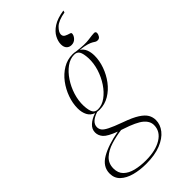

<svg xmlns="http://www.w3.org/2000/svg" viewBox="-374 -812 1117 1117"><g transform="rotate(-45 184.5 -254.0)"><path d="M111.5 232.5Q60 232.5 16.5 220.8Q-27 209 -53 184.5Q-79 160 -79 121.5Q-79 65 -22.2 32Q34.5 -1 127.5 -17.5Q66.5 -40.5 48.2 -61.2Q30 -82 30 -107.5Q30 -134.5 52.2 -155Q74.5 -175.5 110 -187Q82.5 -196.5 70 -221Q57.5 -245.5 57.5 -278Q57.5 -320 72.8 -362.8Q88 -405.5 115.2 -441.8Q142.5 -478 179.2 -500Q216 -522 259 -522Q273.5 -522 285.5 -519Q351 -510.5 386.2 -515.8Q421.5 -521 435 -521Q448 -521 448 -508Q448 -499 441 -487.2Q434 -475.5 420.5 -475.5Q411 -475.5 405.2 -479.2Q399.5 -483 390.2 -488.5Q381 -494 362 -500Q343 -506 307 -510Q326.5 -498 335.5 -475.8Q344.5 -453.5 344.5 -425.5Q344.5 -384 329.2 -341.2Q314 -298.5 286.8 -262.2Q259.5 -226 222.8 -204Q186 -182 143 -182Q132.5 -182 123.5 -183.5Q59.5 -162 59.5 -121.5Q59.5 -107.5 67.5 -95.5Q75.5 -83.5 102.8 -69.5Q130 -55.5 188 -34.5Q246 -14 277 6Q308 26 320 46.8Q332 67.5 332 92Q332 128.5 306.8 160.8Q281.5 193 232.2 212.8Q183 232.5 111.5 232.5ZM138.5 -190.5Q171.5 -190.5 202.8 -213.2Q234 -236 258.5 -272.8Q283 -309.5 296.8 -353.2Q310.5 -397 309 -439.5Q307 -479.5 296.8 -496.8Q286.5 -514 263.5 -513.5Q230.5 -513.5 199.2 -490.8Q168 -468 143.5 -431.2Q119 -394.5 105.2 -350.8Q91.5 -307 93 -264Q95 -224.5 105.2 -207.2Q115.5 -190 138.5 -190.5ZM-42.5 116.5Q-42.5 154 -20 176Q2.5 198 40.5 207.5Q78.5 217 124.5 217Q205 217 254.2 186.8Q303.5 156.5 303.5 105Q303.5 72.5 273.2 46.8Q243 21 160.5 -6Q154 -8 147.5 -10.5Q102 -4.5 58.2 9Q14.5 22.5 -14 48.5Q-42.5 74.5 -42.5 116.5ZM343 -610Q343 -594 329 -578.8Q315 -563.5 293.5 -563.5Q275 -563.5 263.5 -575.5Q252 -587.5 252 -610.5Q252 -634.5 265.8 -661.2Q279.5 -688 312.2 -709.5Q345 -731 401.5 -739.5L398 -727Q340 -717 316.2 -693.5Q292.5 -670 292.5 -651.5Q292.5 -636 305.2 -629.2Q318 -622.5 330.5 -619.2Q343 -616 343 -610Z"/></g></svg>

Font: Newsreader 72pt ExtraLight
Style: Italic
Weight: 275
Italic angle: -17°
Designer: Hugues Gentile
Foundry: Production Type
Version: Version 1.003; ttfautohint (v1.8.3)